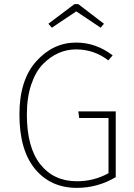

<svg xmlns="http://www.w3.org/2000/svg" viewBox="-20 -899 649 929"><path d="M348 -693Q445 -693 525 -631L504 -607Q435 -660 348 -660Q303 -660 262.5 -642Q222 -624 187 -588Q152 -552 131 -489.5Q110 -427 110 -345Q110 -186 175 -104Q240 -22 352 -22Q435 -22 505 -61V-328H363L359 -360H540V-42Q453 10 352 10Q225 10 149.5 -81.5Q74 -173 74 -345Q74 -512 155.5 -602.5Q237 -693 348 -693ZM349 -844 231 -765 214 -784 340 -879H359L483 -784L467 -765Z"/></svg>

Font: FiraSans
Style: Regular
Weight: 200
Designer: Carrois Corporate & Edenspiekermann AG
Foundry: Carrois Corporate GbR & Edenspiekermann AG
Version: Version 3.106;PS 003.106;hotconv 1.0.70;makeotf.lib2.5.58329